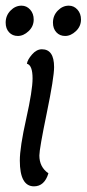

<svg xmlns="http://www.w3.org/2000/svg" viewBox="-28 -648 306 678"><path d="M120 -474Q163 -474 163 -411Q163 -374 137 -248Q111 -122 111 -99Q111 -58 143 -36Q129 10 92 10Q42 10 42 -81Q42 -128 64.5 -228.5Q87 -329 87 -371Q87 -418 67 -423Q69 -437 85 -455.5Q101 -474 120 -474ZM35 -521Q16 -521 4 -534Q-8 -547 -8 -568Q-8 -593 9 -610.5Q26 -628 48 -628Q66 -628 78.5 -614Q91 -600 91 -579Q91 -555 73 -538Q55 -521 35 -521ZM202 -521Q183 -521 171 -534Q159 -547 159 -568Q159 -593 176 -610.5Q193 -628 215 -628Q233 -628 245.5 -614Q258 -600 258 -579Q258 -555 240 -538Q222 -521 202 -521Z"/></svg>

Font: Overlock
Style: Italic
Weight: 400
Designer: Dario Muhafara
Foundry: Dario Manuel Muhafara
Version: Version 1.002